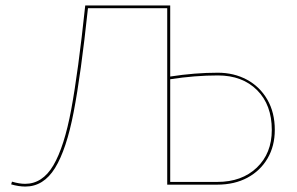

<svg xmlns="http://www.w3.org/2000/svg" viewBox="-20 -678 1090 705"><path d="M989 -201Q989 -142 962.5 -96.5Q936 -51 888.5 -25.5Q841 0 778 0H594V-648H303Q277 -404 250.5 -266.5Q224 -129 182 -61Q140 7 73 7Q49 7 21 -1L24 -11Q51 -3 72 -3Q136 -3 176 -71Q216 -139 241.5 -276Q267 -413 293 -658H605V-397Q695 -411 780 -411Q839 -411 886.5 -385.5Q934 -360 961.5 -312.5Q989 -265 989 -201ZM978 -201Q978 -293 924 -347Q870 -401 780 -401Q695 -401 605 -387V-10H778Q868 -10 923 -62.5Q978 -115 978 -201Z"/></svg>

Font: Ysabeau SC Hairline
Style: Regular
Weight: 100
Designer: Christian Thalmann (Catharsis Fonts)
Version: Version 0.003